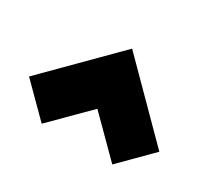

<svg xmlns="http://www.w3.org/2000/svg" viewBox="-78 -912 627 575"><g transform="rotate(30 235.0 -624.0)"><path d="M235.4 -788.6 460.4 -562 357.4 -458.5 235.4 -580.6 113.3 -458.5 9.8 -562Z"/></g></svg>

Font: New Shape
Style: Bold
Weight: 700
Designer: Wojciech Kalinowski "wmk69" (wmk69@o2.pl)
Foundry: Wojciech Kalinowski "wmk69" (wmk69@o2.pl)
Version: Version 2.1.1; 2021-05-14